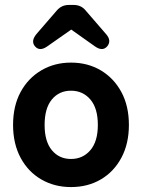

<svg xmlns="http://www.w3.org/2000/svg" viewBox="-20 -748 577 779"><path d="M268 11Q201 11 147.5 -20Q94 -51 63.5 -108Q33 -165 33 -241Q33 -318 63.5 -374.5Q94 -431 147.5 -462.5Q201 -494 268 -494Q336 -494 389 -462.5Q442 -431 472.5 -374.5Q503 -318 503 -241Q503 -165 472.5 -108Q442 -51 389 -20Q336 11 268 11ZM268 -103Q316 -103 346.5 -138.5Q377 -174 377 -241Q377 -309 346.5 -344.5Q316 -380 268 -380Q220 -380 190.5 -344.5Q161 -309 161 -241Q161 -174 190.5 -138.5Q220 -103 268 -103ZM211 -706Q230 -728 260 -728H278Q309 -728 327 -706L410 -610Q434 -583 415 -560Q396 -538 365 -560L269 -628L172 -560Q141 -538 122 -560Q104 -581 128 -610Z"/></svg>

Font: Zen Maru Gothic Black
Style: Regular
Weight: 900
Designer: Yoshimichi Ohira
Foundry: Positype
Version: Version 1.001